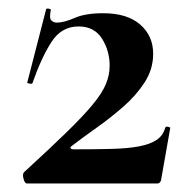

<svg xmlns="http://www.w3.org/2000/svg" viewBox="-20 -430 442 450"><path d="M37 -27Q97 -82 135.5 -119.5Q174 -157 196.5 -184Q219 -211 228 -232.5Q237 -254 237 -276Q237 -311 219 -339.5Q201 -368 164 -368Q124 -368 100.5 -331.5Q77 -295 56 -235Q55 -233 49 -234Q43 -235 44 -237L88 -408Q89 -411 95 -409.5Q101 -408 99 -406Q95 -387 100.5 -382Q106 -377 113 -377Q130 -377 155 -388Q180 -399 222 -399Q278 -399 308.5 -372.5Q339 -346 339 -304Q339 -268 319 -237Q299 -206 268.5 -179.5Q238 -153 205.5 -130Q173 -107 147 -87Q144 -84 146 -82Q148 -80 152 -80Q203 -80 241.5 -81Q280 -82 306 -87Q332 -92 347 -102Q362 -112 367 -130Q368 -134 373.5 -133Q379 -132 379 -130L358 -11Q358 -7 355.5 -3.5Q353 0 349 0Q279 0 197.5 0Q116 0 43 0Q38 0 35 -11.5Q32 -23 37 -27Z"/></svg>

Font: Cormorant Garamond Light
Style: Regular
Weight: 300
Designer: Christian Thalmann (Catharsis Fonts)
Foundry: Catharsis Fonts
Version: Version 4.001